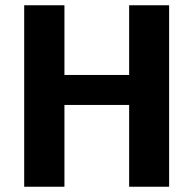

<svg xmlns="http://www.w3.org/2000/svg" viewBox="-20 -710 735 730"><path d="M225 -690V0H72V-690ZM482 -425V-311H217V-425ZM623 -690V0H471V-690Z"/></svg>

Font: Exo 2
Style: Bold
Weight: 700
Designer: Natanael Gama
Foundry: Natanael Gama
Version: Version 2.010